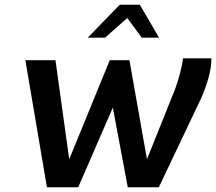

<svg xmlns="http://www.w3.org/2000/svg" viewBox="-20 -790 912 810"><path d="M87 -536H214L272 -118L443 -536H526L600 -118L719 -415Q729 -442 739 -479Q749 -516 752 -544H872Q872 -504 858 -456Q844 -408 825 -368L650 0H519L456 -336L310 0H178ZM485 -770H570L651 -631H578L517 -714L423 -631H350Z"/></svg>

Font: Exo SemiBold
Style: Italic
Weight: 600
Italic angle: -9°
Designer: Natanael Gama
Foundry: Natanael Gama
Version: Version 1.500; ttfautohint (v1.6)